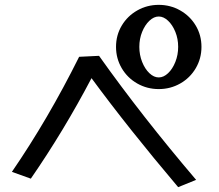

<svg xmlns="http://www.w3.org/2000/svg" viewBox="-20 -801 901 791"><path d="M672.5 -499.5Q654 -482 634 -482Q614 -482 595.5 -499.5Q577 -517 565.5 -546Q554 -575 554 -608Q554 -641 565.5 -669.5Q577 -698 595.5 -715.5Q614 -733 634 -733Q654 -733 672.5 -715.5Q691 -698 702.5 -669.5Q714 -641 714 -608Q714 -575 702.5 -546Q691 -517 672.5 -499.5ZM545.5 -457Q586 -434 634 -434Q682 -434 722.5 -457Q763 -480 786.5 -520Q810 -560 810 -608Q810 -656 786.5 -695.5Q763 -735 722.5 -758Q682 -781 634 -781Q586 -781 545.5 -758Q505 -735 481.5 -695.5Q458 -656 458 -608Q458 -560 481.5 -520Q505 -480 545.5 -457ZM714 -30 788 -60Q564 -323 388 -571L306 -567Q178 -310 29 -93L107 -65Q243 -262 357 -479Q510 -271 714 -30Z"/></svg>

Font: LXGW Marker Gothic
Style: Regular
Weight: 400
Version: Version 1.001